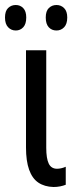

<svg xmlns="http://www.w3.org/2000/svg" viewBox="-39 -738 297 768"><path d="M175 10Q139 9 114.5 -7.5Q90 -24 77.5 -59Q65 -94 65 -148V-537H146V-147Q146 -104 156 -83.5Q166 -63 189 -63Q197 -63 206 -65Q215 -67 224 -71V1Q214 5 201.5 7.5Q189 10 175 10ZM-19 -668Q-19 -694 -6.5 -706Q6 -718 24 -718Q42 -718 54 -705.5Q66 -693 66 -668Q66 -642 54 -629Q42 -616 24 -616Q6 -616 -6.5 -629Q-19 -642 -19 -668ZM144 -668Q144 -694 156.5 -706Q169 -718 187 -718Q205 -718 217.5 -705.5Q230 -693 230 -668Q230 -642 217.5 -629Q205 -616 187 -616Q168 -616 156 -629Q144 -642 144 -668Z"/></svg>

Font: Noto Sans ExtraCondensed
Style: Regular
Weight: 400
Width: 2
Designer: Monotype Design Team
Foundry: Monotype Imaging Inc.
Version: Version 2.013